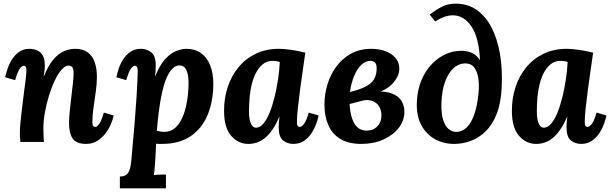

<svg xmlns="http://www.w3.org/2000/svg" viewBox="-20 -779 3354 1054"><path d="M453 11Q398 11 378.5 -19Q359 -49 359 -102Q359 -132 363 -169.5Q367 -207 371.5 -246Q376 -285 380 -319.5Q384 -354 384 -377Q384 -392 381 -401.5Q378 -411 372 -415Q366 -419 356 -419Q338 -419 318.5 -397Q299 -375 281 -337.5Q263 -300 249 -254.5Q235 -209 226.5 -161.5Q218 -114 218 -72Q218 -59 219 -35.5Q220 -12 221 0H92Q90 -21 89.5 -29.5Q89 -38 89 -48Q89 -69 91.5 -97.5Q94 -126 98 -159.5Q102 -193 106 -226Q109 -253 112.5 -278.5Q116 -304 119 -326.5Q122 -349 123.5 -366Q125 -383 125 -392Q125 -409 120.5 -413.5Q116 -418 111 -418Q100 -418 88 -401Q76 -384 63 -339L8 -355Q13 -376 22 -403Q31 -430 47 -454.5Q63 -479 86 -495Q109 -511 142 -511Q164 -511 183 -503Q202 -495 214 -475.5Q226 -456 226 -420Q226 -401 224 -389Q222 -377 220 -360H221Q245 -420 273.5 -453Q302 -486 332.5 -498.5Q363 -511 392 -511Q435 -511 461 -492Q487 -473 499.5 -438.5Q512 -404 512 -357Q512 -321 506 -277Q500 -233 493.5 -189Q487 -145 487 -108Q487 -92 492 -87Q497 -82 502 -82Q513 -82 525 -99Q537 -116 550 -161L604 -145Q600 -124 588.5 -97Q577 -70 558 -45.5Q539 -21 513 -5Q487 11 453 11Z M638 255V190Q663 190 675.5 178.5Q688 167 693.5 146.5Q699 126 701 100Q712 -17 719 -102.5Q726 -188 729.5 -246Q733 -304 734.5 -338.5Q736 -373 736 -389Q736 -407 731.5 -412.5Q727 -418 721 -418Q710 -418 698 -401Q686 -384 673 -339L619 -355Q623 -376 632 -403Q641 -430 657 -454.5Q673 -479 696.5 -495Q720 -511 753 -511Q785 -511 810 -492Q835 -473 835 -420Q835 -401 834 -389Q833 -377 831 -360H832Q856 -420 885.5 -453Q915 -486 946 -498.5Q977 -511 1003 -511Q1051 -511 1084 -487Q1117 -463 1134 -420Q1151 -377 1151 -320Q1151 -225 1120.5 -150Q1090 -75 1027.5 -32Q965 11 869 11Q864 11 854.5 11Q845 11 837 10Q835 58 833 90.5Q831 123 829 144.5Q827 166 825 182Q841 180 861 179.5Q881 179 891 179V255ZM881 -55Q915 -55 938.5 -74.5Q962 -94 977 -125Q992 -156 1000.5 -192Q1009 -228 1012 -261.5Q1015 -295 1015 -319Q1015 -356 1009 -378Q1003 -400 992 -410Q981 -420 966 -420Q946 -420 928.5 -404Q911 -388 896.5 -356Q882 -324 871 -277Q860 -230 852 -168Q849 -143 846 -116.5Q843 -90 841 -61Q852 -58 863.5 -56.5Q875 -55 881 -55Z M1512 -511Q1540 -511 1577.5 -505.5Q1615 -500 1656 -490Q1651 -453 1643 -399Q1635 -345 1627.5 -288.5Q1620 -232 1615 -184.5Q1610 -137 1610 -111Q1610 -93 1614.5 -87.5Q1619 -82 1624 -82Q1636 -82 1649 -99Q1662 -116 1675 -161L1729 -145Q1725 -124 1715 -97Q1705 -70 1688.5 -45.5Q1672 -21 1647.5 -5Q1623 11 1590 11Q1558 11 1534 -8Q1510 -27 1510 -80Q1510 -93 1511 -109Q1512 -125 1514 -138H1513Q1495 -95 1474.5 -66Q1454 -37 1432.5 -20Q1411 -3 1388.5 4Q1366 11 1343 11Q1288 11 1249 -33.5Q1210 -78 1210 -171Q1210 -240 1230 -301Q1250 -362 1289 -409.5Q1328 -457 1384 -484Q1440 -511 1512 -511ZM1475 -445Q1447 -445 1423.5 -427Q1400 -409 1382.5 -374Q1365 -339 1356 -287Q1347 -235 1347 -166Q1347 -125 1357 -101.5Q1367 -78 1385 -78Q1407 -78 1426 -100.5Q1445 -123 1460.5 -161.5Q1476 -200 1487.5 -247.5Q1499 -295 1506.5 -344.5Q1514 -394 1516 -439Q1511 -441 1498.5 -443Q1486 -445 1475 -445Z M1963 11Q1892 11 1847 -17Q1802 -45 1781.5 -94Q1761 -143 1761 -205Q1761 -261 1777.5 -315.5Q1794 -370 1826.5 -414Q1859 -458 1907 -484.5Q1955 -511 2019 -511Q2059 -511 2093.5 -499Q2128 -487 2150 -462.5Q2172 -438 2172 -402Q2172 -358 2131 -316Q2090 -274 1990 -252L1992 -232L1899 -208Q1903 -138 1926 -100Q1949 -62 1993 -62Q2029 -62 2051.5 -85.5Q2074 -109 2074 -146Q2074 -173 2060.5 -195.5Q2047 -218 2018.5 -226.5Q1990 -235 1944 -220L1937 -259Q2015 -279 2066 -277Q2117 -275 2146.5 -259Q2176 -243 2188 -218Q2200 -193 2200 -166Q2200 -117 2169 -77Q2138 -37 2084.5 -13Q2031 11 1963 11ZM1901 -274Q1958 -288 1988.5 -304.5Q2019 -321 2032 -342Q2045 -363 2047 -390Q2050 -421 2041 -433Q2032 -445 2013 -445Q1986 -445 1963 -422.5Q1940 -400 1924 -361.5Q1908 -323 1901 -274Z M2473 11Q2415 11 2368 -15Q2321 -41 2294 -90Q2267 -139 2268 -209Q2270 -297 2305 -363Q2340 -429 2397 -465.5Q2454 -502 2519 -500Q2548 -499 2572 -488Q2596 -477 2615 -449Q2609 -574 2567.5 -634.5Q2526 -695 2466 -695Q2443 -695 2419 -686.5Q2395 -678 2369 -661L2339 -699Q2374 -726 2407 -742.5Q2440 -759 2482 -759Q2548 -759 2597.5 -724Q2647 -689 2679 -626.5Q2711 -564 2725 -480.5Q2739 -397 2734 -299Q2730 -213 2706.5 -153.5Q2683 -94 2646 -58Q2609 -22 2564.5 -5.5Q2520 11 2473 11ZM2484 -55Q2507 -55 2527.5 -68Q2548 -81 2564 -108Q2580 -135 2591 -175.5Q2602 -216 2607 -270Q2611 -310 2606 -347Q2601 -384 2584 -407.5Q2567 -431 2533 -431Q2499 -431 2470 -405Q2441 -379 2423 -329.5Q2405 -280 2403 -209Q2402 -154 2413 -120Q2424 -86 2443 -70.5Q2462 -55 2484 -55Z M3092 -511Q3120 -511 3157.5 -505.5Q3195 -500 3236 -490Q3231 -453 3223 -399Q3215 -345 3207.5 -288.5Q3200 -232 3195 -184.5Q3190 -137 3190 -111Q3190 -93 3194.5 -87.5Q3199 -82 3204 -82Q3216 -82 3229 -99Q3242 -116 3255 -161L3309 -145Q3305 -124 3295 -97Q3285 -70 3268.5 -45.5Q3252 -21 3227.5 -5Q3203 11 3170 11Q3138 11 3114 -8Q3090 -27 3090 -80Q3090 -93 3091 -109Q3092 -125 3094 -138H3093Q3075 -95 3054.5 -66Q3034 -37 3012.5 -20Q2991 -3 2968.5 4Q2946 11 2923 11Q2868 11 2829 -33.5Q2790 -78 2790 -171Q2790 -240 2810 -301Q2830 -362 2869 -409.5Q2908 -457 2964 -484Q3020 -511 3092 -511ZM3055 -445Q3027 -445 3003.5 -427Q2980 -409 2962.5 -374Q2945 -339 2936 -287Q2927 -235 2927 -166Q2927 -125 2937 -101.5Q2947 -78 2965 -78Q2987 -78 3006 -100.5Q3025 -123 3040.5 -161.5Q3056 -200 3067.5 -247.5Q3079 -295 3086.5 -344.5Q3094 -394 3096 -439Q3091 -441 3078.5 -443Q3066 -445 3055 -445Z"/></svg>

Font: Lora
Style: Italic
Weight: 400
Italic angle: -3°
Designer: Olga Karpushina, Alexei Vanyashin (Cyrillic)
Foundry: Cyreal
Version: Version 3.008